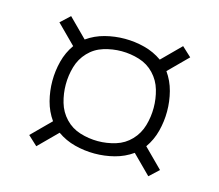

<svg xmlns="http://www.w3.org/2000/svg" viewBox="-66 -617 632 553"><g transform="rotate(15 250.0 -340.0)"><path d="M417 -146 362 -201Q338 -184 309 -176.5Q280 -169 250 -169Q220 -169 191 -176.5Q162 -184 138 -201L83 -146L55 -172L111 -228Q94 -252 86.5 -281Q79 -310 79 -340Q79 -370 86.5 -399Q94 -428 111 -452L55 -508L83 -534L138 -479Q162 -496 191 -503.5Q220 -511 250 -511Q280 -511 309 -503.5Q338 -496 362 -479L417 -534L445 -508L389 -452Q406 -428 413.5 -399Q421 -370 421 -340Q421 -310 413.5 -281Q406 -252 389 -228L445 -172ZM250 -206Q277 -206 303 -214Q329 -222 347.5 -241.5Q366 -261 373.5 -287Q381 -313 381 -340Q381 -367 373.5 -393Q366 -419 347.5 -438.5Q329 -458 303 -466Q277 -474 250 -474Q223 -474 197 -466Q171 -458 152.5 -438.5Q134 -419 126.5 -393Q119 -367 119 -340Q119 -313 126.5 -287Q134 -261 152.5 -241.5Q171 -222 197 -214Q223 -206 250 -206Z"/></g></svg>

Font: Iosevka Extralight
Style: Regular
Weight: 200
Monospace: yes
Designer: Belleve Invis
Foundry: Belleve Invis
Version: Version 32.0.1; ttfautohint (v1.8.4)